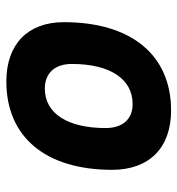

<svg xmlns="http://www.w3.org/2000/svg" viewBox="4 -572 577 626"><g transform="rotate(90 293.0 -258.5)"><path d="M245.1 9.8C426.3 9.8 533.2 -118.2 533.2 -335C533.2 -456.1 461.4 -527.3 339.8 -527.3C158.7 -527.3 51.8 -397.5 51.8 -177.7C51.8 -60.1 123.5 9.8 245.1 9.8ZM268.6 -115.7C217.8 -115.7 188 -148.4 188 -203.6C188 -328.1 236.8 -401.9 318.8 -401.9C368.2 -401.9 397 -369.1 397 -314C397 -189.5 349.1 -115.7 268.6 -115.7Z"/></g></svg>

Font: Cascadia Mono PL
Style: Bold Italic
Weight: 700
Italic angle: -10°
Monospace: yes
Designer: Aaron Bell
Foundry: Saja Typeworks
Version: Version 2404.023